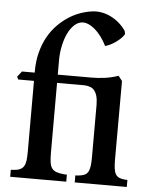

<svg xmlns="http://www.w3.org/2000/svg" viewBox="-54 -806 659 850"><g transform="rotate(5 275.5 -381.0)"><path d="M35.6 -31.7Q53.2 -32.7 64.2 -37.8Q75.2 -43 81.3 -53Q87.4 -63 89.4 -79.1Q91.3 -95.2 91.3 -118.2V-432.1H21L15.6 -444.3L34.7 -468.8H91.3V-474.1Q91.3 -521 101.6 -559.8Q111.8 -598.6 129.2 -629.4Q146.5 -660.2 169.7 -683.6Q192.9 -707 218.5 -723.4Q244.1 -739.7 271.2 -749Q298.3 -758.3 323.2 -761.2Q343.8 -763.7 364.5 -759.8Q385.3 -755.9 404.5 -746.3Q423.8 -736.8 441.2 -721.9Q458.5 -707 471.7 -688Q472.2 -686.5 473.1 -682.1Q474.1 -677.7 475.1 -673.8Q470.7 -665.5 461.7 -656.2Q452.6 -647 441.4 -638.7Q430.2 -630.4 417.2 -623.5Q404.3 -616.7 391.6 -613.3Q379.9 -636.7 366.2 -654.8Q352.5 -672.9 338.1 -685.1Q323.7 -697.3 309.3 -703.4Q294.9 -709.5 281.7 -708.5Q263.2 -707 247.1 -692.4Q231 -677.7 219.2 -653.6Q207.5 -629.4 200.7 -598.1Q193.8 -566.9 193.8 -532.2V-468.8H343.3Q356 -468.8 371.6 -469.7Q387.2 -470.7 403.1 -472.9Q418.9 -475.1 434.3 -478.8Q449.7 -482.4 461.9 -487.3Q464.4 -484.9 466.1 -482.9Q467.8 -481 469.2 -478.5Q472.2 -474.6 475.1 -471.2Q478 -467.8 479.5 -465.3L479 -118.2Q479 -94.2 481 -78.4Q482.9 -62.5 488.5 -52.5Q494.1 -42.5 504.2 -37.8Q514.2 -33.2 530.3 -31.7L541.5 -31.2V0H310.1V-31.2L321.8 -31.7Q338.4 -33.2 348.9 -37.4Q359.4 -41.5 365.5 -51Q371.6 -60.5 374 -76.7Q376.5 -92.8 376.5 -117.7V-351.1Q376.5 -361.3 375.2 -372.6Q374 -383.8 370.6 -394Q367.2 -404.3 360.8 -412.8Q354.5 -421.4 343.8 -426.3Q342.8 -426.8 341.6 -426.8Q340.3 -426.8 339.4 -427.2Q337.9 -427.7 334 -429.7Q322.8 -432.1 312.5 -432.1H193.8V-120.1Q193.8 -94.7 196.3 -78.6Q198.7 -62.5 205.8 -52.7Q212.9 -43 226.1 -38.3Q239.3 -33.7 260.3 -31.7L272.5 -31.2V0H23.4V-31.2Z"/></g></svg>

Font: VarendraSemibold
Style: Regular
Weight: 600
Designer: Jacob Thomas
Foundry: Bangla Type Foundry
Version: Version 1.008